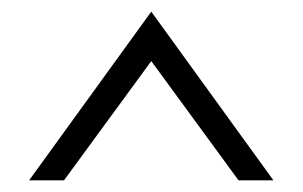

<svg xmlns="http://www.w3.org/2000/svg" viewBox="-20 -740 520 330"><path d="M30 -430 240 -720 450 -430H390L240 -635L90 -430Z"/></svg>

Font: Yeseva One
Style: Regular
Weight: 400
Designer: Jovanny Lemonad
Foundry: Jovanny Lemonad
Version: Version 2.000